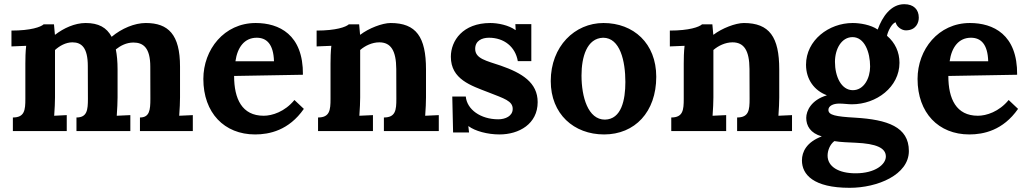

<svg xmlns="http://www.w3.org/2000/svg" viewBox="-20 -626 4910 917"><path d="M541.5 -294.9C541.5 -332 538.6 -362.8 533.2 -390.1C556.2 -408.2 583 -422.4 616.7 -422.9C664.6 -422.9 697.8 -397.5 697.8 -307.1L698.2 -153.8C698.2 -100.6 694.3 -64.9 648.4 -64.9V0H900.9V-76.2L835.9 -73.2C838.4 -103.5 839.8 -141.1 839.8 -160.6V-308.1C839.8 -461.4 783.7 -516.1 676.3 -516.1C622.6 -516.1 561 -490.2 513.2 -450.2C489.3 -495.1 450.2 -516.1 389.2 -516.1C336.9 -516.1 283.7 -491.2 243.7 -460.4H242.2L237.8 -509.8H188.5C174.8 -497.1 127.4 -480 34.7 -480V-404.3L105 -407.2C101.6 -377.4 101.1 -346.2 101.1 -322.3V-153.8C101.1 -100.6 97.7 -64.9 41.5 -64.9V0H298.8V-76.2L238.8 -73.2C241.2 -103.5 242.7 -141.1 242.7 -160.6V-387.2C264.2 -406.7 293.9 -423.8 325.7 -423.8C370.1 -423.8 399.4 -397.9 399.4 -310.1L399.9 -153.8C399.9 -100.6 396 -64.9 345.2 -64.9V0H602.5V-76.2L537.6 -73.2C540 -103.5 541.5 -141.1 541.5 -160.6Z M1206.1 -445.8C1252.9 -445.8 1286.1 -416 1288.6 -333.5H1104.5C1113.8 -399.9 1147.5 -445.8 1206.1 -445.8ZM1426.8 -269C1428.7 -461.9 1312 -516.1 1201.2 -516.1C1050.3 -516.1 951.2 -389.2 951.2 -249C951.2 -86.9 1051.3 16.1 1198.2 16.1C1266.1 16.1 1359.4 -2.9 1431.2 -106L1386.2 -148.4C1340.3 -92.3 1279.8 -73.2 1239.3 -73.2C1135.7 -73.2 1098.1 -153.8 1098.1 -263.2Z M2014.6 -294.9C2014.6 -449.2 1967.8 -516.1 1845.7 -516.1C1805.7 -516.1 1740.7 -490.7 1701.2 -460.4H1699.7L1695.3 -509.8H1646C1632.3 -497.1 1585 -480 1492.2 -480V-404.3L1562.5 -407.2C1559.1 -377.4 1558.6 -346.2 1558.6 -322.3V-153.8C1558.6 -100.6 1555.2 -64.9 1499 -64.9V0H1761.2V-76.2L1696.3 -73.2C1698.7 -103.5 1700.2 -141.1 1700.2 -160.6V-387.2C1723.1 -407.2 1756.8 -423.8 1791.5 -423.8C1846.7 -423.8 1872.1 -384.3 1872.6 -296.4L1873 -153.8C1873 -100.6 1869.6 -64.9 1813.5 -64.9V0H2075.7V-76.2L2010.7 -73.2C2013.2 -103.5 2014.6 -141.1 2014.6 -160.6Z M2140.1 -165 2144 6.8H2220.2L2216.8 -23.4H2217.8C2249 0 2308.1 16.1 2365.7 16.1C2459 16.1 2547.9 -34.2 2547.9 -138.2C2547.9 -231.9 2472.7 -277.3 2371.6 -312.5C2302.7 -335.9 2249.5 -345.7 2249.5 -392.6C2249.5 -431.2 2281.2 -445.8 2315.4 -445.8C2387.2 -445.8 2441.4 -402.8 2453.1 -334H2517.6V-510.7H2441.4L2442.9 -482.4H2441.9C2409.2 -505.9 2358.4 -516.1 2321.8 -516.1C2190.4 -516.1 2133.3 -431.6 2133.3 -355C2133.3 -247.1 2229.5 -217.3 2312.5 -185.1C2388.2 -155.3 2428.7 -144 2428.7 -106C2428.7 -71.3 2393.1 -56.2 2359.9 -56.2C2274.9 -56.2 2210 -103.5 2204.6 -165Z M2860.4 -445.8C2941.9 -445.8 2966.8 -334 2966.8 -234.4C2966.8 -148.9 2948.2 -56.2 2869.1 -54.7C2788.6 -54.7 2757.3 -162.6 2757.3 -265.6C2757.3 -353.5 2782.7 -443.4 2860.4 -445.8ZM2862.3 -516.1C2725.1 -516.1 2610.4 -404.8 2610.4 -238.8C2610.4 -81.5 2720.7 16.1 2865.2 16.1C3011.7 16.1 3114.3 -90.8 3114.3 -259.3C3114.3 -419.4 3005.4 -516.1 2862.3 -516.1Z M3701.7 -294.9C3701.7 -449.2 3654.8 -516.1 3532.7 -516.1C3492.7 -516.1 3427.7 -490.7 3388.2 -460.4H3386.7L3382.3 -509.8H3333C3319.3 -497.1 3272 -480 3179.2 -480V-404.3L3249.5 -407.2C3246.1 -377.4 3245.6 -346.2 3245.6 -322.3V-153.8C3245.6 -100.6 3242.2 -64.9 3186 -64.9V0H3448.2V-76.2L3383.3 -73.2C3385.7 -103.5 3387.2 -141.1 3387.2 -160.6V-387.2C3410.2 -407.2 3443.8 -423.8 3478.5 -423.8C3533.7 -423.8 3559.1 -384.3 3559.6 -296.4L3560.1 -153.8C3560.1 -100.6 3556.6 -64.9 3500.5 -64.9V0H3762.7V-76.2L3697.8 -73.2C3700.2 -103.5 3701.7 -141.1 3701.7 -160.6Z M4066.4 55.7C4165.5 60.1 4210.9 80.6 4210.9 121.6C4210.9 158.7 4160.6 201.7 4066.4 201.7C3984.4 201.7 3932.6 169.4 3932.6 117.2C3932.6 93.8 3942.9 64.9 3964.8 47.9C3994.1 53.2 4036.6 54.2 4066.4 55.7ZM4051.8 -448.7C4108.4 -448.7 4135.7 -377.9 4135.7 -308.1C4135.7 -252.9 4106.4 -195.3 4053.2 -195.3C3998 -195.3 3967.8 -260.3 3967.8 -330.6C3967.8 -392.1 3999 -448.7 4051.8 -448.7ZM4306.2 -481C4354.5 -481 4368.2 -517.1 4368.2 -541.5C4368.2 -580.6 4343.8 -606 4298.8 -606C4234.9 -606 4193.8 -545.9 4171.9 -484.9C4138.7 -507.8 4087.4 -516.1 4052.2 -516.1C3939 -516.1 3829.6 -434.1 3829.6 -316.9C3829.6 -245.6 3870.1 -193.4 3928.2 -171.4V-170.4C3854.5 -148.4 3830.6 -96.7 3830.6 -63C3830.6 -25.4 3850.1 9.8 3904.8 25.4C3832.5 52.7 3810.1 98.6 3810.1 140.1C3810.1 207.5 3864.7 271 4038.1 271C4170.9 271 4320.8 209 4320.8 95.2C4320.8 -20.5 4217.8 -54.7 4064.5 -64C3970.7 -69.3 3936.5 -76.2 3936.5 -101.1C3936.5 -120.1 3959 -131.3 3988.3 -131.3C4008.3 -131.3 4030.8 -127.9 4048.8 -127.9C4166 -127.9 4275.9 -210.4 4275.9 -326.2C4275.9 -377 4255.4 -421.9 4216.3 -455.1C4220.2 -476.1 4239.7 -515.6 4257.8 -519.5C4261.7 -498.5 4286.1 -481 4306.2 -481Z M4617.2 -445.8C4664.1 -445.8 4697.3 -416 4699.7 -333.5H4515.6C4524.9 -399.9 4558.6 -445.8 4617.2 -445.8ZM4837.9 -269C4839.8 -461.9 4723.1 -516.1 4612.3 -516.1C4461.4 -516.1 4362.3 -389.2 4362.3 -249C4362.3 -86.9 4462.4 16.1 4609.4 16.1C4677.2 16.1 4770.5 -2.9 4842.3 -106L4797.4 -148.4C4751.5 -92.3 4690.9 -73.2 4650.4 -73.2C4546.9 -73.2 4509.3 -153.8 4509.3 -263.2Z"/></svg>

Font: Parastoo
Style: Bold
Weight: 700
Foundry: Saber Rastikerdar (saber.rastikerdar@gmail.com)
Version: Version 2.0.1